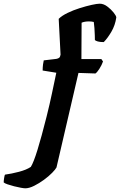

<svg xmlns="http://www.w3.org/2000/svg" viewBox="-196 -820 650 1040"><path d="M-59 200Q-66 200 -83 197Q-100 194 -119.5 189Q-139 184 -155 178.5Q-171 173 -176 168Q-176 159 -173.5 143.5Q-171 128 -169 126Q-133 121 -93 110.5Q-53 100 -29 84Q-14 60 7 -8Q28 -76 56 -187Q74 -259 85.5 -314.5Q97 -370 109 -426L35 -438Q35 -455 37 -470.5Q39 -486 41 -493L109 -501Q120 -503 125 -507.5Q130 -512 132 -524L122 -718Q139 -735 170 -750Q201 -765 236 -776Q271 -787 300.5 -793.5Q330 -800 344 -800Q365 -800 385 -785Q405 -770 419 -752.5Q433 -735 434 -726Q428 -683 407 -647.5Q386 -612 366 -592Q345 -592 333.5 -595.5Q322 -599 318 -603Q318 -610 317.5 -628.5Q317 -647 315.5 -668Q314 -689 312 -701Q300 -704 286 -704Q262 -704 246 -697L245 -500H353L362 -487Q355 -467 342.5 -447.5Q330 -428 321 -422L229 -425L110 87Q105 97 86.5 116Q68 135 42 154Q16 173 -11 186.5Q-38 200 -59 200Z"/></svg>

Font: Texturina Black
Style: Italic
Weight: 900
Italic angle: -11°
Designer: Guillermo Torres Carreño
Foundry: Omnibus-Type
Version: Version 1.002; ttfautohint (v1.8.3)